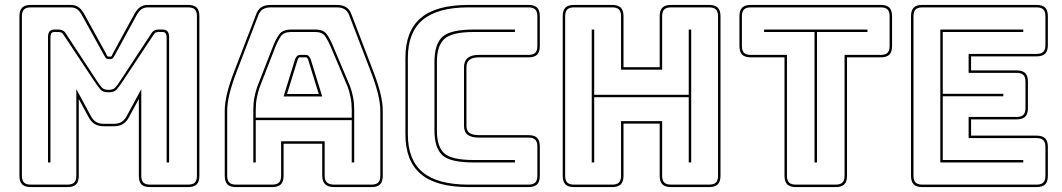

<svg xmlns="http://www.w3.org/2000/svg" viewBox="-20 -750 4316 780"><path d="M421 -385Q439 -385 447 -393Q455 -401 472 -427L594 -613Q600 -623 607.5 -626.5Q615 -630 623 -630H640Q654 -630 660.5 -622.5Q667 -615 667 -599V-90H657V-599Q657 -607 653.5 -613.5Q650 -620 640 -620H625Q618 -620 613 -618Q608 -616 602 -606L480 -422Q462 -395 452.5 -385Q443 -375 421 -375Q399 -375 389.5 -385Q380 -395 362 -422L240 -606Q234 -616 228.5 -618Q223 -620 216 -620H201Q191 -620 188 -613.5Q185 -607 185 -599V-90H175V-599Q175 -615 181.5 -622.5Q188 -630 201 -630H218Q226 -630 234 -626.5Q242 -623 248 -613L370 -427Q387 -401 395 -393Q403 -385 421 -385ZM254 0Q273 0 281.5 -8.5Q290 -17 290 -36V-388L349 -279Q358 -262 370.5 -254.5Q383 -247 402 -247H442Q461 -247 473.5 -254.5Q486 -262 495 -279L554 -388V-36Q554 -17 562.5 -8.5Q571 0 590 0H744Q763 0 771.5 -8.5Q780 -17 780 -36V-684Q780 -703 771.5 -711.5Q763 -720 744 -720H582Q566 -720 555.5 -713Q545 -706 536 -690L447 -527Q442 -518 438.5 -514Q435 -510 429 -510H420Q414 -510 410.5 -514Q407 -518 402 -527L312 -690Q303 -706 292.5 -713Q282 -720 266 -720H105Q86 -720 77.5 -711.5Q69 -703 69 -684V-36Q69 -17 77.5 -8.5Q86 0 105 0ZM254 10H105Q81 10 70 -1Q59 -12 59 -36V-684Q59 -708 70 -719Q81 -730 105 -730H266Q285 -730 297.5 -722Q310 -714 321 -695L411 -532Q413 -528 414.5 -524Q416 -520 420 -520H429Q433 -520 434.5 -524Q436 -528 438 -532L527 -695Q538 -714 550.5 -722Q563 -730 582 -730H744Q768 -730 779 -719Q790 -708 790 -684V-36Q790 -12 779 -1Q768 10 744 10H590Q565 10 554.5 -1Q544 -12 544 -36V-348L504 -274Q494 -255 479 -246Q464 -237 442 -237H402Q380 -237 365 -246Q350 -255 340 -274L300 -348V-36Q300 -12 289 -1Q278 10 254 10Z M1019 -303V-272H1409V-303Q1409 -330 1404.5 -353Q1400 -376 1393 -396L1324 -559Q1313 -585 1301 -602.5Q1289 -620 1261 -620H1163Q1133 -620 1121 -602.5Q1109 -585 1099 -560L1035 -396Q1028 -376 1023.5 -353Q1019 -330 1019 -303ZM1179 -510Q1183 -519 1187.5 -523Q1192 -527 1198 -527H1223Q1229 -527 1233.5 -523Q1238 -519 1242 -510L1289 -358H1132ZM1232 -507 1233 -506Q1231 -510 1229 -513.5Q1227 -517 1223 -517H1198Q1194 -517 1192 -513.5Q1190 -510 1188 -506L1189 -507L1146 -368H1275ZM1409 -90V-262H1019V-90H1009V-303Q1009 -331 1013.5 -354.5Q1018 -378 1026 -400L1090 -564Q1101 -592 1115 -611Q1129 -630 1163 -630H1261Q1294 -630 1307.5 -611Q1321 -592 1333 -563L1402 -400Q1410 -378 1414.5 -354.5Q1419 -331 1419 -303V-90ZM1122 -36V-176H1299V-36Q1299 -17 1308.5 -8.5Q1318 0 1338 0H1489Q1508 0 1516.5 -8.5Q1525 -17 1525 -36V-300Q1525 -330 1515.5 -369Q1506 -408 1486 -460L1399 -687Q1393 -704 1380.5 -712Q1368 -720 1349 -720H1080Q1060 -720 1047.5 -712Q1035 -704 1029 -687L942 -460Q922 -408 912.5 -369Q903 -330 903 -300V-36Q903 -17 911.5 -8.5Q920 0 939 0H1086Q1105 0 1113.5 -8.5Q1122 -17 1122 -36ZM939 10Q915 10 904 -1Q893 -12 893 -36V-300Q893 -331 902.5 -370.5Q912 -410 933 -464L1020 -690Q1027 -711 1041.5 -720.5Q1056 -730 1080 -730H1349Q1372 -730 1386.5 -720.5Q1401 -711 1408 -691L1495 -464Q1516 -410 1525.5 -370.5Q1535 -331 1535 -300V-36Q1535 -12 1524 -1Q1513 10 1489 10H1338Q1313 10 1301 -1.5Q1289 -13 1289 -36V-166H1132V-36Q1132 -12 1121 -1Q1110 10 1086 10Z M2173 -36Q2173 -12 2162 -1Q2151 10 2127 10H1883Q1752 10 1689.5 -43Q1627 -96 1627 -204V-515Q1627 -624 1689.5 -677Q1752 -730 1883 -730H2127Q2151 -730 2162 -719Q2173 -708 2173 -684V-563Q2173 -539 2162 -528Q2151 -517 2127 -517H1926Q1901 -517 1888 -507.5Q1875 -498 1875 -477V-239Q1875 -218 1888 -209.5Q1901 -201 1926 -201H2127Q2151 -201 2162 -190Q2173 -179 2173 -155ZM2127 0Q2146 0 2154.5 -8.5Q2163 -17 2163 -36V-155Q2163 -174 2154.5 -182.5Q2146 -191 2127 -191H1926Q1895 -191 1880 -202.5Q1865 -214 1865 -239V-477Q1865 -502 1880 -514.5Q1895 -527 1926 -527H2127Q2146 -527 2154.5 -535.5Q2163 -544 2163 -563V-684Q2163 -703 2154.5 -711.5Q2146 -720 2127 -720H1883Q1758 -720 1697.5 -669.5Q1637 -619 1637 -515V-204Q1637 -100 1697.5 -50Q1758 0 1883 0ZM2072 -100V-90H1905Q1808 -90 1776.5 -120Q1745 -150 1745 -219V-499Q1745 -570 1777 -600Q1809 -630 1905 -630H2072V-620H1905Q1817 -620 1786 -592.5Q1755 -565 1755 -499V-219Q1755 -154 1785 -127Q1815 -100 1905 -100Z M2384 -90V-630H2394V-365H2778V-630H2788V-90H2778V-355H2394V-90ZM2467 0Q2486 0 2494.5 -8.5Q2503 -17 2503 -36V-258H2670V-36Q2670 -17 2678.5 -8.5Q2687 0 2706 0H2861Q2880 0 2888.5 -8.5Q2897 -17 2897 -36V-684Q2897 -703 2888.5 -711.5Q2880 -720 2861 -720H2706Q2687 -720 2678.5 -711.5Q2670 -703 2670 -684V-467H2503V-684Q2503 -703 2494.5 -711.5Q2486 -720 2467 -720H2312Q2293 -720 2284.5 -711.5Q2276 -703 2276 -684V-36Q2276 -17 2284.5 -8.5Q2293 0 2312 0ZM2312 10Q2288 10 2277 -1Q2266 -12 2266 -36V-684Q2266 -708 2277 -719Q2288 -730 2312 -730H2467Q2491 -730 2502 -719Q2513 -708 2513 -684V-477H2660V-684Q2660 -708 2671 -719Q2682 -730 2706 -730H2861Q2885 -730 2896 -719Q2907 -708 2907 -684V-36Q2907 -12 2896 -1Q2885 10 2861 10H2706Q2682 10 2671 -1Q2660 -12 2660 -36V-248H2513V-36Q2513 -12 2502 -1Q2491 10 2467 10Z M3213 10Q3189 10 3178 -1Q3167 -12 3167 -36V-517H3030Q3006 -517 2995 -528Q2984 -539 2984 -563V-684Q2984 -708 2995 -719Q3006 -730 3030 -730H3558Q3582 -730 3593 -719Q3604 -708 3604 -684V-563Q3604 -539 3593 -528Q3582 -517 3558 -517H3421V-36Q3421 -12 3410 -1Q3399 10 3375 10ZM3375 0Q3394 0 3402.5 -8.5Q3411 -17 3411 -36V-527H3558Q3577 -527 3585.5 -535.5Q3594 -544 3594 -563V-684Q3594 -703 3585.5 -711.5Q3577 -720 3558 -720H3030Q3011 -720 3002.5 -711.5Q2994 -703 2994 -684V-563Q2994 -544 3002.5 -535.5Q3011 -527 3030 -527H3177V-36Q3177 -17 3185.5 -8.5Q3194 0 3213 0ZM3289 -90V-620H3084V-630H3504V-620H3299V-90Z M3727 10Q3703 10 3692 -1Q3681 -12 3681 -36V-684Q3681 -708 3692 -719Q3703 -730 3727 -730H4191Q4215 -730 4226 -719Q4237 -708 4237 -684V-567Q4237 -543 4226 -532Q4215 -521 4191 -521H3925V-464H4110Q4134 -464 4145 -453Q4156 -442 4156 -418V-311Q4156 -287 4145 -276Q4134 -265 4110 -265H3925V-199H4191Q4215 -199 4226 -188Q4237 -177 4237 -153V-36Q4237 -12 4226 -1Q4215 10 4191 10ZM4191 0Q4210 0 4218.5 -8.5Q4227 -17 4227 -36V-153Q4227 -172 4218.5 -180.5Q4210 -189 4191 -189H3915V-275H4110Q4129 -275 4137.5 -283.5Q4146 -292 4146 -311V-418Q4146 -437 4137.5 -445.5Q4129 -454 4110 -454H3915V-531H4191Q4210 -531 4218.5 -539.5Q4227 -548 4227 -567V-684Q4227 -703 4218.5 -711.5Q4210 -720 4191 -720H3727Q3708 -720 3699.5 -711.5Q3691 -703 3691 -684V-36Q3691 -17 3699.5 -8.5Q3708 0 3727 0ZM4137 -100V-90H3800V-630H4137V-620H3810V-369H4056V-359H3810V-100Z"/></svg>

Font: Bungee Outline
Style: Regular
Weight: 400
Designer: David Jonathan Ross
Foundry: David Jonathan Ross
Version: Version 1.000;PS 1.0;hotconv 1.0.72;makeotf.lib2.5.5900